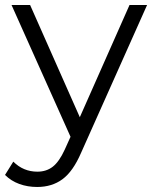

<svg xmlns="http://www.w3.org/2000/svg" viewBox="-38 -546 616 765"><path d="M548 -526 285 63Q253 137 211 168Q169 199 110 199Q72 199 39 187Q6 175 -18 151L15 98Q55 138 111 138Q147 138 172.5 118Q198 98 220 50L243 -1L8 -526H82L280 -79L478 -526Z"/></svg>

Font: Montserrat-Regular
Style: Regular
Weight: 400
Version: Version 7.200